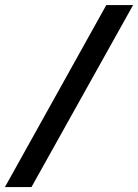

<svg xmlns="http://www.w3.org/2000/svg" viewBox="-66 -739 549 763"><path d="M356.4 -718.8H462.9L59.1 4.4H-46.4Z"/></svg>

Font: Viking Open Sans Light
Style: Bold Italic
Weight: 600
Italic angle: -12°
Foundry: Ascender Corporation
Version: Version 2.000